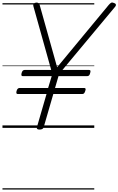

<svg xmlns="http://www.w3.org/2000/svg" viewBox="-20 -1036 959 1556"><path d="M300 14Q274 14 279 -5L357 -274H124Q116 -274 113.5 -279.5Q111 -285 114 -298Q118 -312 124.5 -317.5Q131 -323 138 -323H370L399 -419H164Q156 -419 154 -425Q152 -431 155 -444Q159 -458 165 -463.5Q171 -469 179 -469H395L251 -984Q247 -999 253.5 -1006.5Q260 -1014 274 -1015Q288 -1015 293.5 -1010Q299 -1005 302 -994L443 -491L861 -996Q873 -1010 881.5 -1014Q890 -1018 903 -1012Q915 -1009 918.5 -1000.5Q922 -992 912 -980L486 -469H702Q710 -469 712.5 -464Q715 -459 711 -445Q708 -431 702 -425Q696 -419 687 -419H454L426 -323H662Q670 -323 673 -318Q676 -313 671 -299Q667 -286 661.5 -280Q656 -274 647 -274H412L334 -5Q329 14 300 14ZM0 490H744V500H0ZM0 -20H744V0H0ZM0 -505H744V-500H0ZM0 -1010H744V-1000H0Z"/></svg>

Font: Playwrite AU NSW Guides
Style: Regular
Weight: 400
Designer: Veronika Burian, José Scaglione
Foundry: TypeTogether
Version: Version 1.003